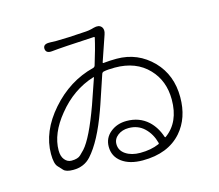

<svg xmlns="http://www.w3.org/2000/svg" viewBox="-109 -893 1218 1066"><g transform="rotate(-15 500.0 -359.5)"><path d="M586 33Q511 33 466.5 0Q422 -33 422 -89Q422 -139 460.5 -170.5Q499 -202 554 -202Q627 -202 677 -157Q717 -120 736 -62Q738 -57 742 -60Q828 -122 828 -252Q828 -360 761 -430Q690 -505 568 -505Q527 -505 504 -500Q495 -498 492 -489L438 -328Q432 -311 426 -294Q368 -133 301 -59Q262 -16 199 -16Q158 -16 144 -32Q132 -45 120 -58Q102 -76 102 -133Q102 -262 205.5 -380Q309 -498 451 -534Q460 -536 463 -545Q491 -635 504 -694Q505 -699 500 -699Q309 -689 256 -683Q220 -679 218 -707Q217 -734 254 -733H258Q276 -732 294 -732Q349 -732 466 -740Q482 -741 498 -745L513 -749Q543 -757 557 -741Q571 -725 561 -697L511 -551Q509 -546 514 -546L552 -549Q571 -550 590 -550Q712 -550 797 -463Q877 -380 877 -253Q877 -133 810 -56Q732 33 586 33ZM583 -11Q645 -11 691 -31Q697 -33 695 -39Q681 -92 645 -126.5Q609 -161 555 -161Q518 -161 492.5 -141.5Q467 -122 467 -92Q467 -55 500 -33Q533 -11 583 -11ZM203 -68Q240 -68 256 -84Q269 -96 281 -109Q329 -162 392 -336L442 -481Q444 -486 439 -484Q317 -446 230 -338Q148 -238 148 -141Q148 -107 164 -87.5Q180 -68 203 -68Z"/></g></svg>

Font: Resource Han Rounded JP Light
Style: Regular
Weight: 300
Designer: Cyano Hao (round all glyphs); Ryoko NISHIZUKA 西塚涼子 (kana, bopomofo & ideographs); Paul D. Hunt (Latin, Greek & Cyrillic)
Foundry: Cyano Hao
Version: 0.990